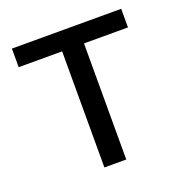

<svg xmlns="http://www.w3.org/2000/svg" viewBox="-103 -627 682 718"><g transform="rotate(-20 238.0 -268.0)"><path d="M455 -462H280V0H193V-462H20V-536H455Z"/></g></svg>

Font: TSCustom
Style: Regular
Weight: 400
Designer: Monotype Design Team
Foundry: Monotype Imaging Inc.
Version: Version 2.004; ttfautohint (v1.8.3) -l 8 -r 50 -G 200 -x 14 